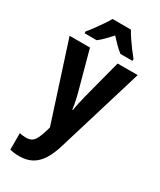

<svg xmlns="http://www.w3.org/2000/svg" viewBox="-247 -846 975 1167"><g transform="rotate(30 241.0 -263.0)"><path d="M2 -547H145L221 -267Q225 -251 229 -233.5Q233 -216 236 -199Q239 -182 241 -166H245Q248 -188 253.5 -212.5Q259 -237 266 -267L339 -547H480L298 52Q279 117 252.5 158.5Q226 200 189.5 220Q153 240 102 240Q83 240 67 238Q51 236 36 232V116Q46 119 58 120.5Q70 122 81 122Q105 122 120 113Q135 104 146 83Q157 62 168 27L177 -5ZM306 -766Q318 -744 335 -718.5Q352 -693 371.5 -667Q391 -641 409 -619V-606H325Q305 -621 284.5 -641.5Q264 -662 241 -687Q218 -662 197.5 -641Q177 -620 158 -606H73V-619Q90 -638 109.5 -665Q129 -692 147.5 -719Q166 -746 177 -766Z"/></g></svg>

Font: Noto Sans Khmer Condensed
Style: Bold
Weight: 700
Width: 3
Designer: Danh Hong and the Monotype Design Team
Foundry: Monotype Imaging Inc.
Version: Version 2.004